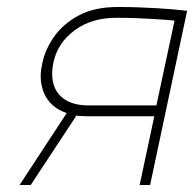

<svg xmlns="http://www.w3.org/2000/svg" viewBox="-20 -530 556 550"><path d="M318 -510Q251 -510 206 -486Q161 -462 135 -425Q109 -388 101 -348Q93 -313 99.5 -284Q106 -255 124 -235.5Q142 -216 171 -206L36 0H68L199 -199Q203 -198 212.5 -197.5Q222 -197 231.5 -197Q241 -197 245 -197H422L380 0H410L516 -499Q514 -499 502.5 -500.5Q491 -502 472 -503.5Q453 -505 428.5 -506.5Q404 -508 375.5 -509Q347 -510 318 -510ZM233 -228Q205 -228 183.5 -236Q162 -244 148.5 -260Q135 -276 131 -299Q127 -322 133 -351Q145 -407 193.5 -443Q242 -479 313 -479Q343 -479 371 -478Q399 -477 421 -475.5Q443 -474 458 -473Q473 -472 480 -471L428 -228Z"/></svg>

Font: Advent Pro ExtraLight
Style: Italic
Weight: 250
Italic angle: -12°
Version: Version 3.000